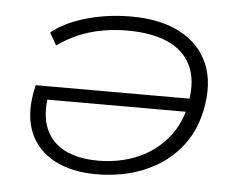

<svg xmlns="http://www.w3.org/2000/svg" viewBox="-42 -545 760 603"><g transform="rotate(5 337.5 -243.5)"><path d="M281 8Q204 8 150 -20.5Q96 -49 73 -102Q50 -155 63 -229L68 -254H574L568 -212H84L111 -228Q100 -164 118 -121Q136 -78 178.5 -56.5Q221 -35 284 -35Q351 -35 407.5 -59Q464 -83 502.5 -130Q541 -177 552 -244V-247Q563 -313 541.5 -358.5Q520 -404 469 -427Q418 -450 340 -450Q279 -450 225 -434.5Q171 -419 121 -384L99 -423Q141 -457 208 -476Q275 -495 348 -495Q441 -495 503.5 -462Q566 -429 592 -367.5Q618 -306 600 -220Q585 -148 540.5 -97Q496 -46 429.5 -19Q363 8 281 8Z"/></g></svg>

Font: Nunito Sans 10pt Expanded ExtraLight
Style: Italic
Weight: 250
Width: 7
Italic angle: -9°
Designer: Vernon Adams
Foundry: Vernon Adams
Version: Version 3.101;gftools[0.9.27]